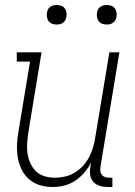

<svg xmlns="http://www.w3.org/2000/svg" viewBox="-20 -739 540 767"><path d="M190 8Q163 8 138.5 0.5Q114 -7 95.5 -23.5Q77 -40 66 -62.5Q55 -85 51 -110.5Q47 -136 48 -162.5Q49 -189 54 -215L100 -493H47V-530H146L93 -209Q90 -188 88.5 -166.5Q87 -145 90 -125Q93 -105 101.5 -86.5Q110 -68 124 -54.5Q138 -41 158 -35Q178 -29 199 -29Q219 -29 239 -33.5Q259 -38 277 -48.5Q295 -59 310 -75Q325 -91 335 -109.5Q345 -128 351 -147.5Q357 -167 360 -187L417 -530H457L381 -71Q380 -63 381 -54.5Q382 -46 387 -40Q392 -34 400 -31.5Q408 -29 417 -29H429V8H411Q394 8 379 3.5Q364 -1 353.5 -12Q343 -23 340.5 -39Q338 -55 341 -71L344 -90Q333 -68 316.5 -49Q300 -30 279.5 -16.5Q259 -3 236 2.5Q213 8 190 8ZM406 -641Q397 -641 388.5 -644Q380 -647 374.5 -654Q369 -661 367.5 -670.5Q366 -680 368 -690Q369 -696 372 -702Q375 -708 381 -712Q387 -716 393.5 -717.5Q400 -719 406 -719Q416 -719 424.5 -716Q433 -713 438.5 -706Q444 -699 445.5 -689.5Q447 -680 445 -670Q444 -664 440.5 -658Q437 -652 431.5 -648Q426 -644 419.5 -642.5Q413 -641 406 -641ZM206 -641Q197 -641 188.5 -644Q180 -647 174.5 -654Q169 -661 167.5 -670.5Q166 -680 168 -690Q169 -696 172 -702Q175 -708 181 -712Q187 -716 193.5 -717.5Q200 -719 206 -719Q216 -719 224.5 -716Q233 -713 238.5 -706Q244 -699 245.5 -689.5Q247 -680 245 -670Q244 -664 240.5 -658Q237 -652 231.5 -648Q226 -644 219.5 -642.5Q213 -641 206 -641Z"/></svg>

Font: Iosevka Slab Extralight
Style: Italic
Weight: 200
Italic angle: -9°
Monospace: yes
Designer: Belleve Invis
Foundry: Belleve Invis
Version: Version 11.1.1; ttfautohint (v1.8.3)